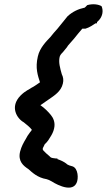

<svg xmlns="http://www.w3.org/2000/svg" viewBox="-20 -736 500 898"><path d="M76 -289C24 -236 60 -181 91 -164C104 -154 121 -140 129 -129C127 -125 124 -121 121 -118L109 -101L100 -85C91 -70 80 -51 74 -27C63 19 90 40 113 55C130 70 155 95 198 102C202 103 213 107 221 112C221 112 313 173 338 120C348 100 346 51 319 42C312 40 297 37 290 29C278 20 265 14 248 8L249 5H240C224 3 218 3 212 -5C200 -15 191 -23 180 -35L181 -41H179C184 -51 182 -45 189 -61C192 -64 203 -73 214 -93C222 -105 230 -120 233 -135C240 -164 228 -186 218 -198C206 -213 188 -231 169 -244C171 -245 221 -280 221 -280C233 -289 266 -309 274 -345C278 -361 276 -375 269 -389C261 -418 253 -444 259 -470C261 -477 264 -482 275 -493L293 -515C296 -521 299 -524 306 -532L327 -556C339 -572 351 -585 365 -602H380C400 -608 416 -620 427 -627H433L434 -633C462 -656 464 -687 455 -707C442 -715 416 -720 388 -712C384 -708 377 -700 376 -700H375C346 -694 319 -681 296 -660C273 -633 254 -606 234 -585L233 -584L215 -562C198 -544 166 -513 157 -472C144 -417 157 -383 167 -351C148 -338 137 -330 128 -326C118 -318 100 -313 76 -289Z"/></svg>

Font: Stray Cat
Style: ExBlkObl
Weight: 1000
Version: Version 1.0